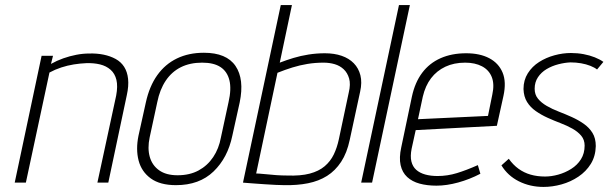

<svg xmlns="http://www.w3.org/2000/svg" viewBox="-20 -720 2399 757"><path d="M438 -343 364 0H407L480 -345Q488 -381 485 -409Q482 -437 469.5 -456.5Q457 -476 436 -487.5Q415 -499 388.5 -504.5Q362 -510 331 -509Q307 -509 281 -504Q255 -499 229.5 -490Q204 -481 181 -468L189 -500H144L38 0H82L175 -434Q197 -446 221.5 -454Q246 -462 271 -466Q296 -470 320 -471Q350 -472 374.5 -466Q399 -460 416 -445Q433 -430 439 -405Q445 -380 438 -343Z M896 -185 925 -316Q944 -408 908.5 -460Q873 -512 784 -512Q724 -512 677.5 -489.5Q631 -467 600 -423.5Q569 -380 555 -316L526 -185Q515 -131 526.5 -87Q538 -43 574.5 -16.5Q611 10 674 10Q766 10 822 -44Q878 -98 896 -185ZM881 -317 851 -178Q843 -134 820.5 -100.5Q798 -67 763 -48Q728 -29 680 -29Q635 -29 607.5 -48.5Q580 -68 570.5 -101.5Q561 -135 570 -178L600 -317Q610 -367 633.5 -402Q657 -437 693 -455Q729 -473 777 -473Q823 -473 849.5 -455.5Q876 -438 884.5 -403.5Q893 -369 881 -317Z M1083 -473 1131 -700H1087L938 0Q937 0 949.5 1Q962 2 982 3.5Q1002 5 1024.5 6.5Q1047 8 1067.5 9Q1088 10 1101 10Q1152 11 1194.5 2.5Q1237 -6 1269.5 -26.5Q1302 -47 1325 -82Q1348 -117 1359 -169L1400 -359Q1408 -395 1401 -423Q1394 -451 1375 -470.5Q1356 -490 1327 -500Q1298 -510 1261 -510Q1228 -510 1196.5 -505Q1165 -500 1137 -491.5Q1109 -483 1083 -473ZM990 -36 1074 -433Q1104 -445 1133 -454Q1162 -463 1192.5 -468Q1223 -473 1256 -473Q1279 -473 1299.5 -467Q1320 -461 1335 -447Q1350 -433 1356.5 -410.5Q1363 -388 1355 -355L1316 -171Q1309 -138 1296 -111Q1283 -84 1260 -64.5Q1237 -45 1201 -35.5Q1165 -26 1112 -28Q1091 -28 1069.5 -29.5Q1048 -31 1030.5 -33Q1013 -35 1002 -35.5Q991 -36 990 -36Z M1404 0H1447L1596 -700H1553Z M1603 -134 1619 -207 1939 -224 1965 -342Q1977 -397 1961.5 -434Q1946 -471 1909 -490.5Q1872 -510 1818 -510Q1761 -510 1717 -490.5Q1673 -471 1644.5 -433Q1616 -395 1604 -339L1562 -139Q1553 -98 1559.5 -69Q1566 -40 1585.5 -22Q1605 -4 1634.5 4Q1664 12 1701 12Q1741 12 1786.5 -0.5Q1832 -13 1874 -35L1864 -69Q1819 -49 1781.5 -37.5Q1744 -26 1705 -26Q1678 -26 1656.5 -32Q1635 -38 1621 -50.5Q1607 -63 1602 -83.5Q1597 -104 1603 -134ZM1921 -347 1904 -263 1628 -250 1647 -339Q1657 -382 1679.5 -411.5Q1702 -441 1736 -457Q1770 -473 1814 -473Q1853 -473 1880.5 -458.5Q1908 -444 1919 -416Q1930 -388 1921 -347Z M2334 -446 2359 -476Q2345 -486 2325 -494Q2305 -502 2281 -506.5Q2257 -511 2231 -511Q2199 -511 2166 -502Q2133 -493 2105.5 -475.5Q2078 -458 2061 -431Q2044 -404 2044 -369Q2045 -339 2058 -318Q2071 -297 2092.5 -282Q2114 -267 2139.5 -255.5Q2165 -244 2190 -234.5Q2215 -225 2236.5 -213Q2258 -201 2271.5 -185Q2285 -169 2285 -146Q2285 -115 2270.5 -92Q2256 -69 2232 -54Q2208 -39 2181 -31.5Q2154 -24 2129 -24Q2098 -24 2072 -31.5Q2046 -39 2024.5 -54.5Q2003 -70 1986 -94L1957 -68Q1982 -27 2026 -5Q2070 17 2123 17Q2158 17 2194 7Q2230 -3 2260.5 -23.5Q2291 -44 2309.5 -74Q2328 -104 2329 -144Q2329 -175 2316 -196Q2303 -217 2281.5 -232Q2260 -247 2234.5 -258.5Q2209 -270 2183 -280Q2157 -290 2135.5 -302.5Q2114 -315 2101 -331Q2088 -347 2088 -370Q2088 -396 2101 -415.5Q2114 -435 2135 -447.5Q2156 -460 2181 -466.5Q2206 -473 2229 -474Q2251 -474 2271 -470.5Q2291 -467 2307.5 -460.5Q2324 -454 2334 -446Z"/></svg>

Font: Advent Pro Light
Style: Italic
Weight: 300
Italic angle: -12°
Version: Version 3.000